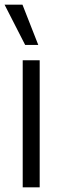

<svg xmlns="http://www.w3.org/2000/svg" viewBox="-26 -800 261 820"><path d="M71 0V-542.5H143.5V0ZM81.5 -608 -6.5 -780H70L137.5 -608Z"/></svg>

Font: Mohave Light
Style: Regular
Weight: 400
Version: Version 2.003